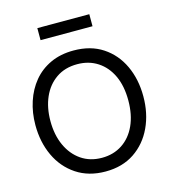

<svg xmlns="http://www.w3.org/2000/svg" viewBox="-129 -995 988 1110"><g transform="rotate(-15 365.0 -439.5)"><path d="M366 12Q265 12 192 -36.5Q119 -85 80.5 -167.5Q42 -250 42 -352Q42 -426 63.5 -491.5Q85 -557 126 -606.5Q167 -656 227.5 -684Q288 -712 366 -712Q468 -712 540 -664.5Q612 -617 650 -535.5Q688 -454 688 -352Q688 -250 649.5 -167.5Q611 -85 539 -36.5Q467 12 366 12ZM366 -70Q435 -70 487.5 -104.5Q540 -139 569 -202.5Q598 -266 598 -352Q598 -438 569 -500Q540 -562 487.5 -596Q435 -630 366 -630Q292 -630 239.5 -593.5Q187 -557 159.5 -494.5Q132 -432 132 -352Q132 -269 161 -205.5Q190 -142 242.5 -106Q295 -70 366 -70ZM198 -819V-891H509V-819Z"/></g></svg>

Font: Liter
Style: Regular
Weight: 400
Designer: Anton Skugarov
Foundry: skugi
Version: Version 1.004; ttfautohint (v1.8.4.7-5d5b)